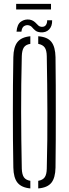

<svg xmlns="http://www.w3.org/2000/svg" viewBox="-20 -998 366 1022"><path d="M141.5 5Q94 0.5 73 -25.8Q52 -52 51 -106Q49.5 -183 49 -255.8Q48.5 -328.5 48.5 -399.8Q48.5 -471 49 -543.5Q49.5 -616 51 -693.5Q52 -748 73 -774.2Q94 -800.5 141.5 -805V-764.5Q117.5 -761 107.2 -745.8Q97 -730.5 96 -699Q94 -623 93.2 -549.5Q92.5 -476 92.5 -402.8Q92.5 -329.5 93.5 -254.5Q94.5 -179.5 96 -100.5Q97 -69.5 107.2 -54.5Q117.5 -39.5 141.5 -35.5ZM183.5 5V-35.5Q207.5 -39.5 218 -54.5Q228.5 -69.5 229 -100.5Q231 -179.5 231.8 -254.5Q232.5 -329.5 232.2 -402.8Q232 -476 231.2 -549.5Q230.5 -623 229 -699Q228.5 -730.5 218 -745.2Q207.5 -760 183.5 -764.5V-805Q232.5 -801.5 253.5 -775Q274.5 -748.5 275.5 -693.5Q276.5 -616 276.8 -543.2Q277 -470.5 277 -399.5Q277 -328.5 276.8 -255.8Q276.5 -183 275.5 -106Q274.5 -51.5 253.5 -25.2Q232.5 1 183.5 5ZM231 -890H257.5Q258.5 -858.5 241.2 -841Q224 -823.5 195.5 -826Q177.5 -827.5 167.8 -835.8Q158 -844 151 -852.5Q144 -861 132 -863.5Q120 -866 108.2 -859Q96.5 -852 94 -829.5H68Q71 -869 92 -883.2Q113 -897.5 138.5 -893.5Q151 -891 159.2 -885.2Q167.5 -879.5 173.5 -872.8Q179.5 -866 185.2 -861.2Q191 -856.5 199 -855.5Q216 -853.5 223.8 -864Q231.5 -874.5 231 -890ZM66 -977.5H251.5V-947.5H66Z"/></svg>

Font: Big Shoulders Stencil Display Thin Light
Style: Regular
Weight: 300
Version: Version 2.001